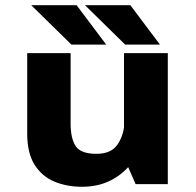

<svg xmlns="http://www.w3.org/2000/svg" viewBox="-20 -704 750 734"><path d="M293 10Q236 10 188.5 -9.5Q141 -29 112.5 -73.8Q84 -118.5 84 -194V-501H250V-231Q250 -174.5 269.5 -145.2Q289 -116 348.5 -116Q399.5 -116 423.2 -144Q447 -172 454 -216.5V-501H621.5V0H498.5L470 -65Q437.5 -29.5 393.5 -9.8Q349.5 10 293 10ZM591.5 -533.5H458.5L305 -684H478.5ZM386 -533.5H253L99.5 -684H273Z"/></svg>

Font: League Mono
Style: Bold
Weight: 700
Width: 6
Designer: Tyler Finck
Foundry: The League of Moveable Type / Tyler Finck
Version: Version 2.300;RELEASE